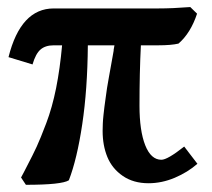

<svg xmlns="http://www.w3.org/2000/svg" viewBox="-20 -512 594 539"><path d="M397 2.4Q354.5 2.4 324.7 -18.1Q294.9 -38.6 281.5 -71Q268.1 -103.5 268.1 -144.5Q268.1 -154.3 268.6 -164.8Q269 -175.3 270.5 -189Q272 -202.6 273.2 -212.4Q274.4 -222.2 276.9 -239.5Q279.3 -256.8 280.5 -265.1Q281.7 -273.4 285.4 -293.5Q289.1 -313.5 290 -319.1Q291 -324.7 294.9 -346.4Q298.8 -368.2 299.3 -371.1L298.8 -370.6Q299.3 -374 301.3 -384.8H226.6Q225.6 -261.2 210.9 -163.3Q196.3 -65.4 173.3 -5.9Q153.3 6.8 52.7 6.8L39.1 -13.7Q41.5 -17.6 46.9 -28.3Q52.2 -39.1 54.7 -43.5Q72.8 -78.1 83 -100.3Q93.3 -122.6 109.9 -166.3Q126.5 -210 137.5 -264.6Q148.4 -319.3 154.3 -384.8H130.9Q107.4 -384.8 93.8 -373Q80.1 -361.3 71.3 -331.1L3.9 -351.6Q38.1 -488.3 130.9 -488.3H424.3Q464.4 -488.3 514.2 -492.2L533.2 -473.6Q515.1 -418.9 481 -389.6Q460.4 -384.8 424.3 -384.8H375.5Q371.6 -308.1 371.6 -215.3Q371.6 -145 387.7 -104.2Q403.8 -63.5 433.1 -63.5Q450.2 -63.5 497.1 -100.6L534.2 -52.2Q506.8 -28.3 470.5 -12.9Q434.1 2.4 397 2.4Z"/></svg>

Font: Flanker
Style: Bold
Weight: 700
Designer: Flanker
Foundry: Flanker
Version: Version 2.021